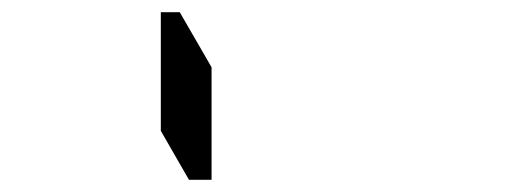

<svg xmlns="http://www.w3.org/2000/svg" viewBox="-20 -876 856 314"><path d="M243 -662V-856H274L326 -766V-582H289Z"/></svg>

Font: DSEG14 Classic
Style: Bold
Weight: 700
Designer: Keshikan(Twitter:@keshinomi_88pro)
Version: Version 0.46